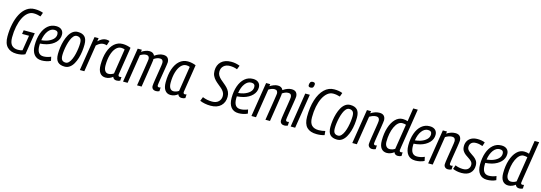

<svg xmlns="http://www.w3.org/2000/svg" viewBox="18 -1809 8138 2889"><g transform="rotate(15 4086.5 -365.0)"><path d="M230 10Q138 10 85.5 -43Q33 -96 33 -206Q33 -309 52.5 -400.5Q72 -492 109 -561.5Q146 -631 200.5 -670.5Q255 -710 326 -710Q400 -710 457 -688L435 -626Q408 -634 382 -639Q356 -644 326 -644Q276 -644 235 -610.5Q194 -577 165 -517.5Q136 -458 120 -379.5Q104 -301 104 -211Q104 -126 139 -89.5Q174 -53 235 -53Q278 -53 306 -64L344 -300H236L245 -359H418L363 -17Q339 -4 304 3Q269 10 230 10Z M761 -21Q730 -5 693.5 2.5Q657 10 622 10Q545 10 504 -41Q463 -92 463 -186Q463 -289 491.5 -370.5Q520 -452 574 -499Q628 -546 703 -546Q758 -546 788.5 -518Q819 -490 819 -443Q819 -373 768.5 -321Q718 -269 633 -245Q583 -232 533 -229Q532 -212 532 -195Q532 -56 632 -56Q658 -56 687 -62Q716 -68 748 -82ZM691 -485Q636 -485 594.5 -430Q553 -375 539 -283Q578 -286 619 -298Q679 -317 715 -351Q751 -385 751 -431Q751 -485 691 -485Z M981 10Q908 10 871.5 -27Q835 -64 835 -148Q835 -197 842.5 -252Q850 -307 865.5 -359Q881 -411 905 -453.5Q929 -496 963 -521Q997 -546 1041 -546Q1112 -546 1148.5 -509Q1185 -472 1185 -388Q1185 -337 1178 -281.5Q1171 -226 1155.5 -174.5Q1140 -123 1116 -81Q1092 -39 1058 -14.5Q1024 10 981 10ZM980 -52Q1007 -52 1029 -76Q1051 -100 1067.5 -138.5Q1084 -177 1094.5 -222.5Q1105 -268 1110.5 -312Q1116 -356 1116 -390Q1116 -442 1096 -463Q1076 -484 1041 -484Q1013 -484 991 -460Q969 -436 953 -397Q937 -358 926 -312.5Q915 -267 909.5 -223.5Q904 -180 904 -148Q904 -94 923.5 -73Q943 -52 980 -52Z M1365 -536 1357 -485Q1421 -546 1479 -546Q1511 -546 1534 -537L1511 -464Q1486 -472 1461 -472Q1436 -472 1409.5 -460Q1383 -448 1352 -419L1286 0H1216L1301 -536Z M1789 10Q1743 10 1728 -31Q1705 -12 1677 -1Q1649 10 1617 10Q1560 10 1528.5 -32.5Q1497 -75 1497 -157Q1497 -276 1527 -363.5Q1557 -451 1611.5 -498.5Q1666 -546 1740 -546Q1774 -546 1807.5 -538.5Q1841 -531 1866 -520Q1849 -408 1836.5 -331.5Q1824 -255 1816.5 -207Q1809 -159 1805 -133Q1801 -107 1799.5 -96.5Q1798 -86 1798 -84Q1798 -56 1822 -56Q1834 -56 1848 -61L1845 -3Q1821 10 1789 10ZM1726 -83 1787 -473Q1766 -484 1732 -484Q1686 -484 1649.5 -444Q1613 -404 1592 -332.5Q1571 -261 1571 -168Q1571 -113 1590.5 -84.5Q1610 -56 1644 -56Q1665 -56 1687 -63.5Q1709 -71 1726 -83Z M2401 10Q2372 10 2353.5 -6.5Q2335 -23 2335 -53Q2335 -64 2338.5 -92.5Q2342 -121 2348.5 -160Q2355 -199 2361.5 -242Q2368 -285 2374.5 -323.5Q2381 -362 2384.5 -389Q2388 -416 2388 -425Q2388 -449 2376.5 -464.5Q2365 -480 2335 -480Q2311 -480 2287.5 -470.5Q2264 -461 2243 -446Q2243 -438 2243 -425Q2241 -408 2235 -368Q2229 -328 2221 -275.5Q2213 -223 2204.5 -169Q2196 -115 2189 -70Q2182 -25 2178 0H2107Q2111 -23 2117 -62Q2123 -101 2130.5 -147Q2138 -193 2145.5 -239.5Q2153 -286 2159 -326Q2165 -366 2169 -393Q2173 -420 2173 -426Q2173 -449 2161 -464.5Q2149 -480 2120 -480Q2098 -480 2075.5 -471.5Q2053 -463 2031 -449L1960 0H1889L1974 -536H2039L2033 -503Q2065 -523 2096 -534.5Q2127 -546 2157 -546Q2188 -546 2208.5 -533Q2229 -520 2238 -497Q2308 -546 2371 -546Q2420 -546 2442 -520.5Q2464 -495 2464 -455Q2464 -446 2460 -418Q2456 -390 2449.5 -350.5Q2443 -311 2436 -268Q2429 -225 2422.5 -186Q2416 -147 2412 -119Q2408 -91 2408 -83Q2408 -56 2434 -56Q2439 -56 2445 -57Q2451 -58 2458 -61L2455 -2Q2443 4 2428.5 7Q2414 10 2401 10Z M2803 10Q2757 10 2742 -31Q2719 -12 2691 -1Q2663 10 2631 10Q2574 10 2542.5 -32.5Q2511 -75 2511 -157Q2511 -276 2541 -363.5Q2571 -451 2625.5 -498.5Q2680 -546 2754 -546Q2788 -546 2821.5 -538.5Q2855 -531 2880 -520Q2863 -408 2850.5 -331.5Q2838 -255 2830.5 -207Q2823 -159 2819 -133Q2815 -107 2813.5 -96.5Q2812 -86 2812 -84Q2812 -56 2836 -56Q2848 -56 2862 -61L2859 -3Q2835 10 2803 10ZM2740 -83 2801 -473Q2780 -484 2746 -484Q2700 -484 2663.5 -444Q2627 -404 2606 -332.5Q2585 -261 2585 -168Q2585 -113 2604.5 -84.5Q2624 -56 2658 -56Q2679 -56 2701 -63.5Q2723 -71 2740 -83Z M3521 -684 3497 -623Q3445 -644 3383 -644Q3323 -644 3286.5 -610.5Q3250 -577 3250 -520Q3250 -487 3266 -461Q3282 -435 3306.5 -412.5Q3331 -390 3359 -368Q3387 -346 3412 -320Q3437 -294 3452.5 -261.5Q3468 -229 3468 -186Q3468 -98 3412 -44Q3356 10 3253 10Q3207 10 3163.5 1.5Q3120 -7 3086 -22L3111 -85Q3181 -56 3259 -56Q3324 -56 3359.5 -90.5Q3395 -125 3395 -179Q3395 -212 3379 -238.5Q3363 -265 3338 -287Q3313 -309 3285 -331Q3257 -353 3232 -379Q3207 -405 3191.5 -438Q3176 -471 3176 -515Q3176 -605 3232 -657.5Q3288 -710 3387 -710Q3425 -710 3458 -703Q3491 -696 3521 -684Z M3828 -21Q3797 -5 3760.5 2.5Q3724 10 3689 10Q3612 10 3571 -41Q3530 -92 3530 -186Q3530 -289 3558.5 -370.5Q3587 -452 3641 -499Q3695 -546 3770 -546Q3825 -546 3855.5 -518Q3886 -490 3886 -443Q3886 -373 3835.5 -321Q3785 -269 3700 -245Q3650 -232 3600 -229Q3599 -212 3599 -195Q3599 -56 3699 -56Q3725 -56 3754 -62Q3783 -68 3815 -82ZM3758 -485Q3703 -485 3661.5 -430Q3620 -375 3606 -283Q3645 -286 3686 -298Q3746 -317 3782 -351Q3818 -385 3818 -431Q3818 -485 3758 -485Z M4401 10Q4372 10 4353.5 -6.5Q4335 -23 4335 -53Q4335 -64 4338.5 -92.5Q4342 -121 4348.5 -160Q4355 -199 4361.5 -242Q4368 -285 4374.5 -323.5Q4381 -362 4384.5 -389Q4388 -416 4388 -425Q4388 -449 4376.5 -464.5Q4365 -480 4335 -480Q4311 -480 4287.5 -470.5Q4264 -461 4243 -446Q4243 -438 4243 -425Q4241 -408 4235 -368Q4229 -328 4221 -275.5Q4213 -223 4204.5 -169Q4196 -115 4189 -70Q4182 -25 4178 0H4107Q4111 -23 4117 -62Q4123 -101 4130.5 -147Q4138 -193 4145.5 -239.5Q4153 -286 4159 -326Q4165 -366 4169 -393Q4173 -420 4173 -426Q4173 -449 4161 -464.5Q4149 -480 4120 -480Q4098 -480 4075.5 -471.5Q4053 -463 4031 -449L3960 0H3889L3974 -536H4039L4033 -503Q4065 -523 4096 -534.5Q4127 -546 4157 -546Q4188 -546 4208.5 -533Q4229 -520 4238 -497Q4308 -546 4371 -546Q4420 -546 4442 -520.5Q4464 -495 4464 -455Q4464 -446 4460 -418Q4456 -390 4449.5 -350.5Q4443 -311 4436 -268Q4429 -225 4422.5 -186Q4416 -147 4412 -119Q4408 -91 4408 -83Q4408 -56 4434 -56Q4439 -56 4445 -57Q4451 -58 4458 -61L4455 -2Q4443 4 4428.5 7Q4414 10 4401 10Z M4652 -735Q4688 -735 4687 -704Q4686 -674 4674.5 -658.5Q4663 -643 4636 -643Q4600 -643 4601 -674Q4602 -703 4613 -719Q4624 -735 4652 -735ZM4500 0 4584 -536H4655L4570 0Z M4906 10Q4804 10 4752 -42.5Q4700 -95 4700 -207Q4700 -356 4736 -469.5Q4772 -583 4837.5 -646.5Q4903 -710 4991 -710Q5026 -710 5058 -705Q5090 -700 5120 -688L5098 -627Q5071 -635 5045.5 -639.5Q5020 -644 4993 -644Q4943 -644 4903 -611Q4863 -578 4834 -520Q4805 -462 4789.5 -384.5Q4774 -307 4774 -217Q4774 -131 4811.5 -93.5Q4849 -56 4920 -56Q4948 -56 4973.5 -60Q4999 -64 5021 -70L5027 -7Q4976 10 4906 10Z M5225 10Q5152 10 5115.5 -27Q5079 -64 5079 -148Q5079 -197 5086.5 -252Q5094 -307 5109.5 -359Q5125 -411 5149 -453.5Q5173 -496 5207 -521Q5241 -546 5285 -546Q5356 -546 5392.5 -509Q5429 -472 5429 -388Q5429 -337 5422 -281.5Q5415 -226 5399.5 -174.5Q5384 -123 5360 -81Q5336 -39 5302 -14.5Q5268 10 5225 10ZM5224 -52Q5251 -52 5273 -76Q5295 -100 5311.5 -138.5Q5328 -177 5338.5 -222.5Q5349 -268 5354.5 -312Q5360 -356 5360 -390Q5360 -442 5340 -463Q5320 -484 5285 -484Q5257 -484 5235 -460Q5213 -436 5197 -397Q5181 -358 5170 -312.5Q5159 -267 5153.5 -223.5Q5148 -180 5148 -148Q5148 -94 5167.5 -73Q5187 -52 5224 -52Z M5545 -536H5610L5604 -502Q5638 -523 5671.5 -534.5Q5705 -546 5740 -546Q5787 -546 5810 -521Q5833 -496 5833 -453Q5833 -445 5829 -416.5Q5825 -388 5819 -348Q5813 -308 5805.5 -265Q5798 -222 5792 -182.5Q5786 -143 5782 -115.5Q5778 -88 5778 -81Q5778 -56 5803 -56Q5807 -56 5813 -57Q5819 -58 5827 -61L5824 -2Q5811 4 5797 7Q5783 10 5770 10Q5741 10 5723 -7Q5705 -24 5705 -51Q5705 -62 5708.5 -91Q5712 -120 5718.5 -159.5Q5725 -199 5731.5 -241.5Q5738 -284 5744.5 -322.5Q5751 -361 5754.5 -388.5Q5758 -416 5758 -425Q5758 -449 5746 -465Q5734 -481 5702 -481Q5678 -481 5652 -471.5Q5626 -462 5602 -447L5531 0H5460Z M6171 10Q6124 10 6109 -31Q6089 -14 6059.5 -2Q6030 10 5999 10Q5943 10 5911 -30Q5879 -70 5879 -151Q5879 -266 5908 -355Q5937 -444 5987 -495Q6037 -546 6102 -546Q6125 -546 6143 -542.5Q6161 -539 6179 -533L6211 -740H6282Q6261 -606 6242.5 -488Q6224 -370 6209.5 -280.5Q6195 -191 6187 -138.5Q6179 -86 6179 -81Q6179 -56 6202 -56Q6214 -56 6228 -61L6226 -3Q6201 10 6171 10ZM6024 -57Q6047 -57 6068.5 -64Q6090 -71 6107 -83L6169 -475Q6156 -479 6142 -481.5Q6128 -484 6111 -484Q6075 -484 6046 -457Q6017 -430 5995.5 -383.5Q5974 -337 5962.5 -277Q5951 -217 5951 -153Q5951 -108 5971 -82.5Q5991 -57 6024 -57Z M6581 -21Q6550 -5 6513.5 2.5Q6477 10 6442 10Q6365 10 6324 -41Q6283 -92 6283 -186Q6283 -289 6311.5 -370.5Q6340 -452 6394 -499Q6448 -546 6523 -546Q6578 -546 6608.5 -518Q6639 -490 6639 -443Q6639 -373 6588.5 -321Q6538 -269 6453 -245Q6403 -232 6353 -229Q6352 -212 6352 -195Q6352 -56 6452 -56Q6478 -56 6507 -62Q6536 -68 6568 -82ZM6511 -485Q6456 -485 6414.5 -430Q6373 -375 6359 -283Q6398 -286 6439 -298Q6499 -317 6535 -351Q6571 -385 6571 -431Q6571 -485 6511 -485Z M6727 -536H6792L6786 -502Q6820 -523 6853.5 -534.5Q6887 -546 6922 -546Q6969 -546 6992 -521Q7015 -496 7015 -453Q7015 -445 7011 -416.5Q7007 -388 7001 -348Q6995 -308 6987.5 -265Q6980 -222 6974 -182.5Q6968 -143 6964 -115.5Q6960 -88 6960 -81Q6960 -56 6985 -56Q6989 -56 6995 -57Q7001 -58 7009 -61L7006 -2Q6993 4 6979 7Q6965 10 6952 10Q6923 10 6905 -7Q6887 -24 6887 -51Q6887 -62 6890.5 -91Q6894 -120 6900.5 -159.5Q6907 -199 6913.5 -241.5Q6920 -284 6926.5 -322.5Q6933 -361 6936.5 -388.5Q6940 -416 6940 -425Q6940 -449 6928 -465Q6916 -481 6884 -481Q6860 -481 6834 -471.5Q6808 -462 6784 -447L6713 0H6642Z M7026 -17 7048 -78Q7071 -67 7103.5 -60Q7136 -53 7167 -53Q7222 -53 7248 -79.5Q7274 -106 7274 -143Q7274 -174 7256 -194.5Q7238 -215 7211 -232Q7184 -249 7157 -269Q7130 -289 7112 -317.5Q7094 -346 7094 -391Q7094 -433 7112.5 -468Q7131 -503 7170 -524.5Q7209 -546 7269 -546Q7302 -546 7332.5 -540Q7363 -534 7383 -524L7363 -463Q7342 -471 7315.5 -477Q7289 -483 7263 -483Q7211 -483 7187 -458.5Q7163 -434 7163 -398Q7163 -368 7181 -347.5Q7199 -327 7226 -310Q7253 -293 7280 -272.5Q7307 -252 7325 -224Q7343 -196 7343 -152Q7343 -79 7297 -34.5Q7251 10 7163 10Q7121 10 7087 2.5Q7053 -5 7026 -17Z M7698 -21Q7667 -5 7630.5 2.5Q7594 10 7559 10Q7482 10 7441 -41Q7400 -92 7400 -186Q7400 -289 7428.5 -370.5Q7457 -452 7511 -499Q7565 -546 7640 -546Q7695 -546 7725.5 -518Q7756 -490 7756 -443Q7756 -373 7705.5 -321Q7655 -269 7570 -245Q7520 -232 7470 -229Q7469 -212 7469 -195Q7469 -56 7569 -56Q7595 -56 7624 -62Q7653 -68 7685 -82ZM7628 -485Q7573 -485 7531.5 -430Q7490 -375 7476 -283Q7515 -286 7556 -298Q7616 -317 7652 -351Q7688 -385 7688 -431Q7688 -485 7628 -485Z M8062 10Q8015 10 8000 -31Q7980 -14 7950.5 -2Q7921 10 7890 10Q7834 10 7802 -30Q7770 -70 7770 -151Q7770 -266 7799 -355Q7828 -444 7878 -495Q7928 -546 7993 -546Q8016 -546 8034 -542.5Q8052 -539 8070 -533L8102 -740H8173Q8152 -606 8133.5 -488Q8115 -370 8100.5 -280.5Q8086 -191 8078 -138.5Q8070 -86 8070 -81Q8070 -56 8093 -56Q8105 -56 8119 -61L8117 -3Q8092 10 8062 10ZM7915 -57Q7938 -57 7959.5 -64Q7981 -71 7998 -83L8060 -475Q8047 -479 8033 -481.5Q8019 -484 8002 -484Q7966 -484 7937 -457Q7908 -430 7886.5 -383.5Q7865 -337 7853.5 -277Q7842 -217 7842 -153Q7842 -108 7862 -82.5Q7882 -57 7915 -57Z"/></g></svg>

Font: Georama SemiCondensed
Style: Italic
Weight: 400
Width: 4
Italic angle: -9°
Designer: Jean-Baptiste Levee
Foundry: Production Type
Version: Version 1.000